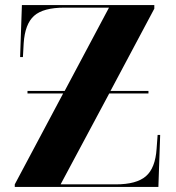

<svg xmlns="http://www.w3.org/2000/svg" viewBox="-20 -734 692 754"><path d="M38 0H602L609 -204H599L595 -150Q590 -74 553 -42Q516 -10 435 -10H218L409 -367H563V-377H414L586 -700V-714H66L59 -510H70L73 -564Q78 -640 114 -672Q150 -704 233 -704H408L234 -377H88V-367H228L38 -10Z"/></svg>

Font: Noto Serif Display SemiCondensed Extra
Style: Regular
Weight: 800
Width: 4
Designer: Monotype Design Team
Foundry: Monotype Imaging Inc.
Version: Version 1.900